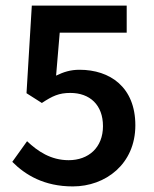

<svg xmlns="http://www.w3.org/2000/svg" viewBox="-20 -656 553 688"><path d="M241 12C358 12 465 -68 465 -207C465 -344 374 -406 265 -406C232 -406 208 -398 181 -385L194 -539H434V-636H94L75 -322L130 -287C168 -312 191 -323 232 -323C302 -323 349 -280 349 -204C349 -127 297 -82 226 -82C162 -82 115 -114 77 -150L24 -76C71 -29 138 12 241 12Z"/></svg>

Font: DAIFUKU Sans Semibold
Style: Regular
Weight: 600
Designer: Original font ‘Source Sans 3’ : Paul D. Hunt
Foundry: Daifuku
Version: Version 1.000